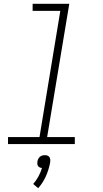

<svg xmlns="http://www.w3.org/2000/svg" viewBox="-20 -755 540 1006"><path d="M22 0V-37H187L296 -698H151V-735H343L227 -37H372V0ZM180 231 154 209Q170 191 181.5 169.5Q193 148 200 125Q194 125 188.5 122.5Q183 120 179.5 115Q176 110 175.5 104Q175 98 176 92Q177 85 180 78.5Q183 72 188.5 67Q194 62 201 60Q208 58 215 58Q222 58 228 60Q234 62 238 67Q242 72 243 78.5Q244 85 243 92V94L241 105Q234 139 219 171.5Q204 204 180 231Z"/></svg>

Font: Iosevka Curly XLtObl
Style: Regular
Weight: 200
Italic angle: -9°
Monospace: yes
Designer: Belleve Invis
Foundry: Belleve Invis
Version: Version 11.1.0; ttfautohint (v1.8.3)